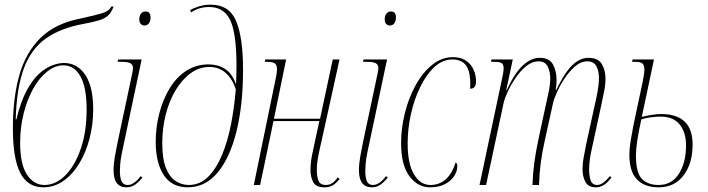

<svg xmlns="http://www.w3.org/2000/svg" viewBox="-20 -790 3023 820"><path d="M165 10Q98 10 66.5 -51.5Q35 -113 35 -243Q35 -370 62 -467Q89 -564 151.5 -626.5Q214 -689 320 -710Q385 -724 416 -733.5Q447 -743 455 -762H465Q456 -737 442 -724Q428 -711 404 -703.5Q380 -696 337 -688Q238 -670 175.5 -625.5Q113 -581 82 -498Q51 -415 47 -280H50Q68 -355 93.5 -402.5Q119 -450 147.5 -475.5Q176 -501 203.5 -511Q231 -521 253 -521Q310 -521 344 -470.5Q378 -420 378 -323Q378 -258 362.5 -198.5Q347 -139 318.5 -92Q290 -45 251 -17.5Q212 10 165 10ZM170 0Q218 0 259 -41Q300 -82 325 -155Q350 -228 350 -322Q350 -417 323.5 -464Q297 -511 251 -511Q215 -511 181.5 -484.5Q148 -458 122 -411.5Q96 -365 81 -305.5Q66 -246 66 -180Q66 -89 95 -44.5Q124 0 170 0Z M597 -681Q588 -681 581.5 -687.5Q575 -694 575 -708Q575 -722 582 -731.5Q589 -741 602 -741Q623 -741 623 -715Q623 -700 616 -690.5Q609 -681 597 -681ZM520 10Q465 10 465 -63Q465 -89 470.5 -121Q476 -153 482 -181L545 -478Q548 -492 548 -500Q548 -513 537.5 -519.5Q527 -526 497 -526H482L485 -536H585L501 -139Q495 -109 493.5 -90Q492 -71 492 -60Q492 -32 499 -16Q506 0 525 0Q552 0 581 -38L588 -31Q572 -12 556.5 -1Q541 10 520 10Z M782 10Q713 10 679 -43Q645 -96 645 -184Q645 -246 660 -304.5Q675 -363 703.5 -411Q732 -459 774.5 -487Q817 -515 871 -515Q910 -515 940.5 -496Q971 -477 988 -430Q996 -599 972.5 -679.5Q949 -760 873 -760Q829 -760 796 -737L792 -747Q806 -755 829 -762.5Q852 -770 880 -770Q959 -770 988.5 -700Q1018 -630 1018 -492Q1018 -342 990 -229Q962 -116 909.5 -53Q857 10 782 10ZM786 0Q834 0 869 -35Q904 -70 928.5 -129Q953 -188 967 -261Q981 -334 987 -409Q972 -454 943.5 -479Q915 -504 874 -504Q831 -504 794.5 -477.5Q758 -451 730.5 -405.5Q703 -360 688 -301.5Q673 -243 673 -179Q673 -112 688.5 -73Q704 -34 730 -17Q756 0 786 0Z M1365 10Q1329 10 1317.5 -12.5Q1306 -35 1306 -63Q1306 -95 1313 -129Q1320 -163 1328 -200L1344 -273H1148L1091 0H1064L1159 -462Q1161 -472 1162 -480Q1163 -488 1163 -494Q1163 -513 1153.5 -519.5Q1144 -526 1118 -526H1111L1113 -536H1202L1150 -283H1347L1401 -536H1430L1356 -200Q1343 -144 1338 -116.5Q1333 -89 1333 -65Q1333 -35 1340.5 -17.5Q1348 0 1372 0Q1386 0 1397.5 -7Q1409 -14 1423 -33L1430 -25Q1414 -6 1400.5 2Q1387 10 1365 10Z M1645 -681Q1636 -681 1629.5 -687.5Q1623 -694 1623 -708Q1623 -722 1630 -731.5Q1637 -741 1650 -741Q1671 -741 1671 -715Q1671 -700 1664 -690.5Q1657 -681 1645 -681ZM1568 10Q1513 10 1513 -63Q1513 -89 1518.5 -121Q1524 -153 1530 -181L1593 -478Q1596 -492 1596 -500Q1596 -513 1585.5 -519.5Q1575 -526 1545 -526H1530L1533 -536H1633L1549 -139Q1543 -109 1541.5 -90Q1540 -71 1540 -60Q1540 -32 1547 -16Q1554 0 1573 0Q1600 0 1629 -38L1636 -31Q1620 -12 1604.5 -1Q1589 10 1568 10Z M1817 10Q1764 10 1728.5 -37.5Q1693 -85 1693 -179Q1693 -242 1709 -306.5Q1725 -371 1754.5 -425Q1784 -479 1825 -512.5Q1866 -546 1915 -546Q1948 -546 1970 -531Q1992 -516 2002.5 -492.5Q2013 -469 2013 -444Q2013 -425 2006 -418Q1999 -411 1988 -411Q1989 -432 1988 -448Q1985 -496 1966 -516Q1947 -536 1912 -536Q1870 -536 1835.5 -504Q1801 -472 1775 -419Q1749 -366 1735 -303Q1721 -240 1721 -177Q1721 -91 1748 -45.5Q1775 0 1818 0Q1895 0 1926 -96Q1933 -93 1933 -79Q1933 -59 1920 -38.5Q1907 -18 1881 -4Q1855 10 1817 10Z M2524 10Q2493 10 2480.5 -12.5Q2468 -35 2468 -67Q2468 -94 2474 -124.5Q2480 -155 2484 -176L2518 -332Q2526 -366 2532 -398.5Q2538 -431 2538 -457Q2538 -486 2527 -507Q2516 -528 2489 -528Q2461 -528 2436 -506.5Q2411 -485 2391 -454.5Q2371 -424 2358 -394.5Q2345 -365 2342 -350L2308 -196Q2295 -138 2289.5 -95.5Q2284 -53 2282 0H2254Q2256 -52 2262 -96Q2268 -140 2280 -197L2309 -332Q2317 -367 2323.5 -398.5Q2330 -430 2330 -456Q2330 -482 2319.5 -505Q2309 -528 2280 -528Q2253 -528 2228 -508Q2203 -488 2182.5 -458Q2162 -428 2148.5 -398.5Q2135 -369 2131 -351L2056 0H2028L2124 -453Q2127 -467 2129 -478.5Q2131 -490 2131 -497Q2131 -515 2122.5 -520.5Q2114 -526 2088 -526H2077L2079 -536H2170L2142 -405H2144Q2179 -480 2214 -511.5Q2249 -543 2285 -543Q2326 -543 2341.5 -515Q2357 -487 2357 -447Q2357 -437 2356 -426.5Q2355 -416 2353 -405H2355Q2392 -481 2424.5 -512Q2457 -543 2493 -543Q2535 -543 2550.5 -516Q2566 -489 2566 -455Q2566 -426 2558.5 -392Q2551 -358 2546 -332L2504 -138Q2500 -120 2498 -100Q2496 -80 2496 -66Q2496 -40 2502.5 -20Q2509 0 2531 0Q2554 0 2585 -38L2591 -31Q2572 -7 2556.5 1.5Q2541 10 2524 10Z M2793 10Q2733 10 2700.5 -23.5Q2668 -57 2668 -129Q2668 -155 2673 -186.5Q2678 -218 2684 -248Q2690 -278 2694 -296L2725 -442Q2732 -477 2732 -492Q2732 -512 2723.5 -519Q2715 -526 2691 -526H2679L2682 -536H2773L2721 -291Q2742 -296 2764.5 -299.5Q2787 -303 2803 -303Q2938 -303 2938 -173Q2938 -92 2899.5 -41Q2861 10 2793 10ZM2793 0Q2849 0 2879.5 -48Q2910 -96 2910 -169Q2910 -224 2883 -258Q2856 -292 2800 -292Q2782 -292 2759 -289Q2736 -286 2719 -280Q2696 -177 2696 -126Q2696 -52 2721.5 -26Q2747 0 2793 0Z"/></svg>

Font: Noto Serif Display ExtraCondensed Thin
Style: Italic
Weight: 100
Width: 2
Italic angle: -12°
Designer: Monotype Design Team
Foundry: Monotype Imaging Inc.
Version: Version 2.009